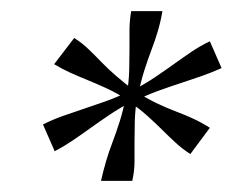

<svg xmlns="http://www.w3.org/2000/svg" viewBox="-20 -730 421 344"><path d="M77 -615Q92 -606 106.5 -599.5Q121 -593 137 -586.5Q153 -580 171.5 -571.5Q190 -563 210 -550L223 -566Q203 -581 188 -594Q173 -607 161.5 -619Q150 -631 138.5 -642Q127 -653 113 -662ZM78 -459Q95 -468 110.5 -478.5Q126 -489 142 -500.5Q158 -512 176.5 -524.5Q195 -537 220 -550L213 -567Q188 -555 166.5 -547.5Q145 -540 127 -534Q109 -528 92 -522Q75 -516 57 -507ZM217 -406Q221 -424 221 -440.5Q221 -457 221 -474.5Q221 -492 221.5 -512.5Q222 -533 226 -558L206 -559Q201 -533 194.5 -512.5Q188 -492 181.5 -475Q175 -458 170 -441Q165 -424 161 -406ZM215 -710Q212 -692 212 -675.5Q212 -659 212 -642Q212 -625 211.5 -604.5Q211 -584 207 -559L227 -558Q232 -583 238.5 -603.5Q245 -624 251.5 -641Q258 -658 263 -675Q268 -692 271 -710ZM321 -454 356 -501Q342 -510 327 -517Q312 -524 296 -530Q280 -536 262 -544.5Q244 -553 223 -566L210 -549Q230 -535 244.5 -522Q259 -509 271 -497Q283 -485 295 -474Q307 -463 321 -454ZM377 -608 356 -656Q339 -648 323.5 -637.5Q308 -627 292 -615.5Q276 -604 257.5 -591.5Q239 -579 214 -566L220 -549Q246 -561 267 -568.5Q288 -576 306.5 -582Q325 -588 342 -594Q359 -600 377 -608Z"/></svg>

Font: Roboto Serif 120pt Expanded Light
Style: Italic
Weight: 300
Width: 7
Italic angle: -10°
Designer: Greg Gazdowicz
Foundry: Commercial Type
Version: Version 1.008